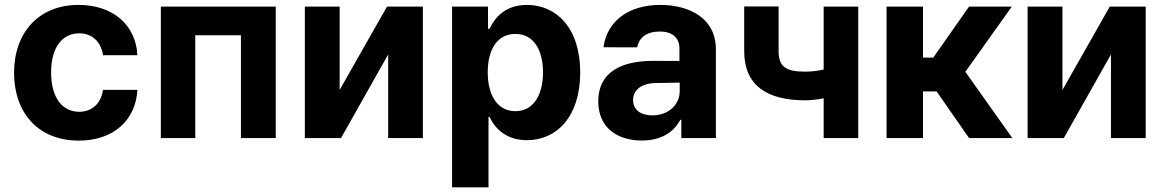

<svg xmlns="http://www.w3.org/2000/svg" viewBox="-20 -573 4837 797"><path d="M306.8 10.7C452.1 10.7 543.3 -74.6 550.4 -199.9H407.7C398.8 -141.7 360.4 -109 308.6 -109C237.9 -109 192.1 -168.3 192.1 -272.7C192.1 -375.7 238.3 -434.7 308.6 -434.7C364 -434.7 399.5 -398.1 407.7 -343.8H550.4C544 -469.8 448.5 -552.6 306.1 -552.6C140.6 -552.6 38.4 -437.9 38.4 -270.6C38.4 -104.8 138.8 10.7 306.8 10.7Z M647.7 0H790.5V-426.5H980.1V0H1124.6V-545.5H647.7Z M1389.9 -199.6V-545.5H1245.4V0H1395.6L1591.3 -346.9V0H1735.4V-545.5H1586.3Z M1856.5 204.5H2007.8V-87.4H2012.4C2033.4 -41.9 2079.2 8.9 2167.3 8.9C2291.5 8.9 2388.5 -89.5 2388.5 -272C2388.5 -459.5 2287.3 -552.6 2167.6 -552.6C2076.3 -552.6 2032.7 -498.2 2012.4 -453.8H2005.7V-545.5H1856.5ZM2004.6 -272.7C2004.6 -370 2045.8 -432.2 2119.3 -432.2C2194.2 -432.2 2234 -367.2 2234 -272.7C2234 -177.6 2193.5 -111.5 2119.3 -111.5C2046.5 -111.5 2004.6 -175.4 2004.6 -272.7Z M2644.5 10.3C2725.1 10.3 2777.3 -24.9 2804 -75.6H2808.2V0H2951.7V-367.9C2951.7 -497.9 2841.6 -552.6 2720.2 -552.6C2589.5 -552.6 2499.3 -485.1 2485.1 -376.8L2625.4 -376.4C2632.8 -418.3 2665.1 -442.1 2719.5 -442.1C2771 -442.1 2800.4 -416.2 2800.4 -371.4V-320L2693.9 -320.3C2559.7 -321 2463.4 -274.1 2463.4 -152.3C2463.4 -44.4 2540.5 10.3 2644.5 10.3ZM2608 -157.3C2608 -199.9 2642.8 -227.3 2702.1 -228.3L2801.5 -230.1V-195C2801.5 -137.8 2754.3 -94.1 2687.9 -94.1C2641.3 -94.1 2608 -115.8 2608 -157.3Z M3542.6 -545.5H3399.1V-284.4C3373.2 -278.4 3348 -275.6 3321.7 -275.6C3241.5 -275.6 3212 -296.9 3212 -360.1V-546.2H3069.2V-360.1C3069.2 -218 3164.8 -156.6 3321.7 -156.6C3345.5 -156.6 3373.2 -159.8 3399.1 -164.8V0H3542.6Z M3660.2 0H3811.4V-193.5H3867.9L4002.5 0H4182.2L3987.2 -274.9L4180 -545.5H4002.5L3854 -333.8H3811.4V-545.5H3660.2Z M4390.3 -199.6V-545.5H4245.7V0H4396L4591.6 -346.9V0H4735.8V-545.5H4586.6Z"/></svg>

Font: Magic Ui Pro
Style: Bold
Weight: 700
Designer: Stefan Endress, Andreas Faust
Version: Version 1.000;FEAKit 1.0